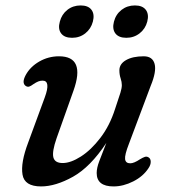

<svg xmlns="http://www.w3.org/2000/svg" viewBox="-20 -675 638 706"><path d="M526 -96.5Q534 -92 534.2 -80.5Q534.5 -69 526 -56.5Q506.5 -26.5 470 -8Q433.5 10.5 397.5 10.5Q335.5 10.5 335.5 -39Q335.5 -57.5 345.2 -82.8Q355 -108 371 -149.5Q312.5 -61 248.5 -25.2Q184.5 10.5 131 10.5Q70 10.5 62.8 -33Q55.5 -76.5 83.5 -150.5L144.5 -316.5Q167.5 -378.5 136.5 -378.5Q128.5 -378.5 120.8 -375.5Q113 -372.5 102 -365Q94 -359 87.8 -356.8Q81.5 -354.5 74.5 -359Q59 -370 74.5 -399Q91 -429.5 124.5 -448.8Q158 -468 197 -468Q295.5 -468 250 -341L188 -166.5Q171 -117.5 176.2 -96.5Q181.5 -75.5 210.5 -75.5Q240 -75.5 277.5 -99.5Q315 -123.5 349.2 -168.2Q383.5 -213 403 -274Q417.5 -317 422.8 -334Q428 -351 428 -362Q428 -373.5 423.5 -387Q419 -400.5 419 -416.5Q419 -440 443.5 -454Q468 -468 508.5 -468Q541 -468 548.5 -440Q556 -412 534 -359L454 -146Q438 -105 440 -89.8Q442 -74.5 459 -74.5Q472.5 -74.5 495 -89.5Q505 -95.5 512.2 -98Q519.5 -100.5 526 -96.5ZM245 -536Q217 -536 204.8 -552.2Q192.5 -568.5 200 -595.5Q207 -622.5 227.8 -638.8Q248.5 -655 276.5 -655Q304.5 -655 316.5 -638.8Q328.5 -622.5 321.5 -595.5Q314.5 -569 293.8 -552.5Q273 -536 245 -536ZM444.5 -536Q416.5 -536 404.2 -552.2Q392 -568.5 399 -595.5Q406 -622.5 427 -638.8Q448 -655 476 -655Q504 -655 516.2 -638.8Q528.5 -622.5 521.5 -595.5Q514.5 -569 493.5 -552.5Q472.5 -536 444.5 -536Z"/></svg>

Font: Fraunces 9pt S100
Style: Italic
Weight: 400
Italic angle: -16°
Version: Version 1.000; ttfautohint (v1.8.3)